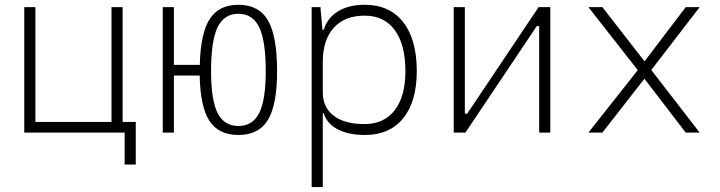

<svg xmlns="http://www.w3.org/2000/svg" viewBox="-20 -547 2970 792"><path d="M80.1 0V-517.6H126V-43.9H439.9V-517.6H485.8V-43.9H540V131.8H494.1V0Z M651.4 0V-517.6H697.3V-279.3H804.2Q807.1 -409.7 845 -468.5Q882.8 -527.3 963.4 -527.3Q1047.9 -527.3 1085.4 -462.6Q1123 -397.9 1123 -253.9Q1123 -115.2 1085.4 -52.7Q1047.9 9.8 963.4 9.8Q881.8 9.8 844 -48.3Q806.2 -106.4 803.7 -235.4H697.3V0ZM963.4 -27.3Q1022.5 -27.3 1049.3 -81.1Q1076.2 -134.8 1076.2 -253.9Q1076.2 -378.4 1049.3 -434.3Q1022.5 -490.2 963.4 -490.2Q904.3 -490.2 877.4 -434.3Q850.6 -378.4 850.6 -253.9Q850.6 -134.8 877.4 -81.1Q904.3 -27.3 963.4 -27.3Z M1265.6 224.6V-517.6H1301.8L1310.1 -423.8H1315.4Q1330.1 -473.1 1374.3 -500.2Q1418.5 -527.3 1484.4 -527.3Q1586.9 -527.3 1643.1 -455.8Q1699.2 -384.3 1699.2 -253.9Q1699.2 -128.4 1643.3 -59.3Q1587.4 9.8 1485.4 9.8Q1417.5 9.8 1372.8 -13.7Q1328.1 -37.1 1315.4 -80.1H1311.5V224.6ZM1484.4 -482.4Q1401.9 -482.4 1356.7 -432.4Q1311.5 -382.3 1311.5 -291V-166Q1311.5 -104 1356.4 -69.6Q1401.4 -35.2 1483.4 -35.2Q1564 -35.2 1608.2 -92.3Q1652.3 -149.4 1652.3 -253.9Q1652.3 -363.3 1608.4 -422.9Q1564.5 -482.4 1484.4 -482.4Z M1851.6 0V-517.6H1897.5V-78.1H1907.2L2201.7 -517.6H2250V0H2204.1V-439.5H2194.3L1899.9 0Z M2407.2 0 2610.8 -257.8 2407.2 -517.6H2464.8L2638.7 -293.9L2808.6 -517.6H2866.2L2666.5 -258.3L2866.2 0H2808.6L2638.2 -222.2L2464.8 0Z"/></svg>

Font: Caskaydia Cove ExtraLight
Style: Regular
Weight: 200
Monospace: yes
Designer: Aaron Bell
Foundry: Saja Typeworks
Version: Version 4.300; ttfautohint (v1.8.3)